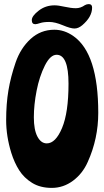

<svg xmlns="http://www.w3.org/2000/svg" viewBox="-20 -891 509 936"><path d="M381 -768Q362 -752 343 -752Q324 -752 286 -768Q248 -784 220 -784Q192 -784 175.5 -778.5Q159 -773 152 -773Q135 -773 135 -793Q135 -813 168.5 -839Q202 -865 246 -865Q264 -865 295.5 -858Q327 -851 350 -851Q373 -851 394 -866Q403 -871 413 -871Q429 -871 429 -854Q429 -809 381 -768ZM245 -746Q294 -746 338 -715Q459 -630 459 -341Q459 -215 408 -102Q383 -45 336 -10Q289 25 232.5 25Q176 25 136.5 0.5Q97 -24 73.5 -61Q50 -98 35 -146Q10 -227 10 -305.5Q10 -384 21 -450Q32 -516 56 -586Q80 -656 129 -701Q178 -746 245 -746ZM256 -624Q225 -624 198.5 -571Q172 -518 158.5 -449Q145 -380 145 -319Q145 -258 162.5 -225Q180 -192 208 -192Q251 -192 282.5 -267Q314 -342 314 -483Q314 -624 256 -624Z"/></svg>

Font: Chicle
Style: Regular
Weight: 400
Designer: Angel Koziupa and Alejandro Paul
Foundry: Angel Koziupa and Alejandro Paul
Version: Version 1.000